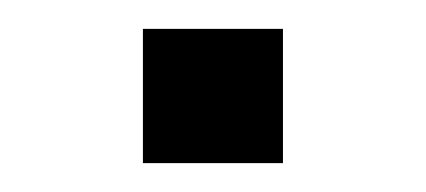

<svg xmlns="http://www.w3.org/2000/svg" viewBox="-20 -339 295 133"><path d="M79 -226V-319H176V-226Z"/></svg>

Font: Nunito Sans 7pt Light
Style: Regular
Weight: 300
Designer: Vernon Adams
Foundry: Vernon Adams
Version: Version 3.101;gftools[0.9.27]